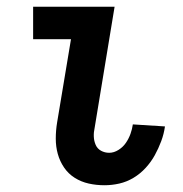

<svg xmlns="http://www.w3.org/2000/svg" viewBox="-20 -540 540 568"><path d="M289 8Q265 8 242.5 3Q220 -2 201 -14Q182 -26 169.5 -44.5Q157 -63 151 -84.5Q145 -106 145 -130Q145 -154 149 -178L190 -424H78V-520H319L260 -162Q257 -149 257.5 -136Q258 -123 263 -111.5Q268 -100 279 -94Q290 -88 303 -88Q317 -88 330.5 -96.5Q344 -105 352.5 -117.5Q361 -130 366 -144Q371 -158 373 -172L468 -166Q465 -144 457 -122.5Q449 -101 438 -81Q427 -61 411 -43.5Q395 -26 375 -14Q355 -2 333 3Q311 8 289 8Z"/></svg>

Font: Iosevka Term Curly
Style: Bold Italic
Weight: 700
Italic angle: -9°
Designer: Belleve Invis
Foundry: Belleve Invis
Version: Version 32.3.0